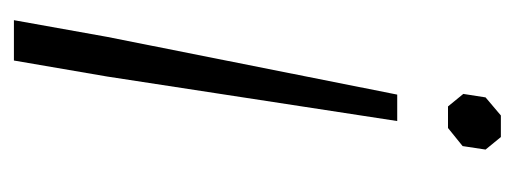

<svg xmlns="http://www.w3.org/2000/svg" viewBox="-252 -286 740 276"><g transform="rotate(90 118.0 -148.0)"><path d="M195 -476 190 -443 164 -422H133L115 -444L120 -476L146 -498H177ZM90 68 67 202H9L33 68L116 -349H154Z"/></g></svg>

Font: Chakra Petch Light
Style: Italic
Weight: 300
Italic angle: -10°
Designer: Katatrad Aksorn Co.,Ltd.
Foundry: Cadson Demak Co.,Ltd.
Version: Version 1.000; ttfautohint (v1.6)